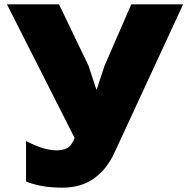

<svg xmlns="http://www.w3.org/2000/svg" viewBox="-20 -650 876 885"><path d="M824 -630 508 53Q472 131 412.5 173Q353 215 268 215Q220 215 180 208.5Q140 202 100 187V0Q147 24 180 33.5Q213 43 242 43Q268 43 289 32.5Q310 22 324 -14L12 -630H252L388 -347L424 -238H426L462 -347L585 -630Z"/></svg>

Font: TypoPRO Sinkin Sans
Style: 900 X Black
Weight: 950
Designer: Keith Bates
Foundry: K-Type
Version: Sinkin Sans (version 1.0)  by Keith Bates   •   © 2014   www